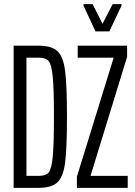

<svg xmlns="http://www.w3.org/2000/svg" viewBox="-20 -909 654 929"><path d="M46 -688H165Q230 -688 258 -661.5Q286 -635 295 -566.5Q304 -498 304 -344Q304 -190 295 -121.5Q286 -53 257.5 -26.5Q229 0 165 0H46ZM241 -344Q241 -481 235 -539.5Q229 -598 215 -614Q201 -630 168 -630H108V-58H168Q201 -58 215 -74Q229 -90 235 -148.5Q241 -207 241 -344ZM352 0V-54L530 -630H356V-688H595V-634L418 -58H598V0ZM442 -757 384 -882V-889H428L476 -794L525 -889H568V-882L509 -757Z"/></svg>

Font: Saira Ultra Condensed
Style: Regular
Weight: 400
Width: 1
Designer: Hector Gatti with collaboration of the Omnibus-Type team
Foundry: Omnibus-Type
Version: Version 1.001; ttfautohint (v1.8)